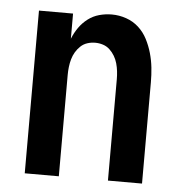

<svg xmlns="http://www.w3.org/2000/svg" viewBox="-44 -580 588 623"><g transform="rotate(5 250.0 -269.0)"><path d="M59 0V-530H170V-448Q178 -468 190 -485Q202 -502 218.5 -514.5Q235 -527 255 -532.5Q275 -538 296 -538Q320 -538 343 -530Q366 -522 383.5 -506Q401 -490 412 -468.5Q423 -447 429.5 -424Q436 -401 438.5 -377.5Q441 -354 441 -330V0H330V-330Q330 -343 328.5 -356Q327 -369 323.5 -381.5Q320 -394 313.5 -405Q307 -416 297.5 -425Q288 -434 275.5 -438Q263 -442 250 -442Q237 -442 224.5 -438Q212 -434 202.5 -425Q193 -416 186.5 -405Q180 -394 176.5 -381.5Q173 -369 171.5 -356Q170 -343 170 -330V0Z"/></g></svg>

Font: iosevka_custom_sans_ss08
Style: Bold
Weight: 700
Designer: Belleve Invis
Foundry: Belleve Invis
Version: Version 10.3.0; ttfautohint (v1.8.3)